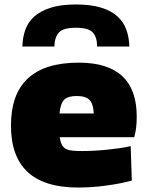

<svg xmlns="http://www.w3.org/2000/svg" viewBox="-20 -829 661 858"><path d="M80 -621Q81 -661 93 -695.5Q105 -730 133 -755Q161 -780 206.5 -794.5Q252 -809 319 -809Q386 -809 431.5 -795Q477 -781 504.5 -756Q532 -731 544.5 -696.5Q557 -662 558 -621H414Q414 -663 394.5 -684Q375 -705 319 -705Q263 -705 243.5 -684Q224 -663 223 -621ZM328 9Q29 9 29 -268Q29 -549 332 -549Q591 -549 591 -308Q591 -282 588.5 -260Q586 -238 580 -216H247Q250 -195 256 -183Q262 -171 273 -164.5Q284 -158 302 -156Q320 -154 347 -154Q371 -154 400 -155.5Q429 -157 458.5 -160Q488 -163 515.5 -167Q543 -171 564 -176L569 -22Q517 -8 453.5 0.5Q390 9 328 9ZM322 -400Q284 -400 267 -383.5Q250 -367 246 -322H399Q397 -365 380 -382.5Q363 -400 322 -400Z"/></svg>

Font: Encode Sans Normal
Style: Black
Weight: 900
Designer: Pablo Impallari, Andres Torresi
Foundry: Pablo Impallari, Andres Torresi
Version: Version 1.000; ttfautohint (v1.00) -l 8 -r 50 -G 200 -x 14 -